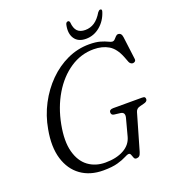

<svg xmlns="http://www.w3.org/2000/svg" viewBox="-159 -1001 1011 1134"><g transform="rotate(-20 347.0 -434.0)"><path d="M469.5 -714Q511.5 -714 538.8 -706Q566 -698 581.8 -690Q597.5 -682 605.5 -682Q615 -682 622 -689.5Q629 -697 636 -704.5Q643 -712 651 -712Q672.5 -712 676 -684L694 -542Q695.5 -531 689.8 -526Q684 -521 676 -520.5Q668.5 -520.5 662.2 -525.5Q656 -530.5 653.5 -537L640.5 -571Q617 -631 578 -654.2Q539 -677.5 484.5 -677.5Q404.5 -677.5 336.5 -632Q268.5 -586.5 221 -507Q173.5 -427.5 154 -325.5Q135 -225 153 -158Q171 -91 216 -57.8Q261 -24.5 323.5 -24.5Q392 -24.5 438.2 -49.8Q484.5 -75 497.5 -122.5L525.5 -227.5Q537 -265.5 505 -269L468 -273.5Q450 -275.5 450 -292.5Q450 -311 475.5 -311H656Q669 -311 673.2 -306.8Q677.5 -302.5 677 -293.5Q676 -278.5 652 -273.5L630.5 -268Q605.5 -263 599.5 -241.5L533.5 -13.5Q528.5 3 521.5 9Q514.5 15 503 15Q492.5 15 488.5 5Q484.5 -5 480.8 -15.2Q477 -25.5 468.5 -25.5Q459 -25.5 440.2 -15.2Q421.5 -5 386.8 5Q352 15 295.5 15Q213 15 155.8 -26Q98.5 -67 75.2 -143.2Q52 -219.5 71.5 -325Q85.5 -405.5 122.5 -476Q159.5 -546.5 213 -600Q266.5 -653.5 332 -683.8Q397.5 -714 469.5 -714ZM479 -801Q511 -801 537.2 -818.2Q563.5 -835.5 586 -873.5Q594.5 -884.5 602 -884.5Q614.5 -884.5 609.5 -868Q593 -815.5 553.8 -783Q514.5 -750.5 465.5 -750.5Q416.5 -750.5 394.5 -783Q372.5 -815.5 383.5 -868Q387 -884.5 399.5 -884.5Q407.5 -884.5 410 -873.5Q413 -835.5 430 -818.2Q447 -801 479 -801Z"/></g></svg>

Font: Fraunces 9pt S050 Light
Style: Italic
Weight: 300
Italic angle: -16°
Version: Version 1.000; ttfautohint (v1.8.3)